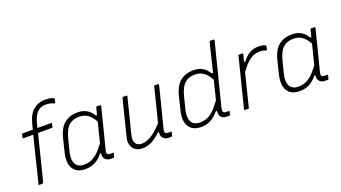

<svg xmlns="http://www.w3.org/2000/svg" viewBox="-61 -1310 3322 1869"><g transform="rotate(-20 1600.0 -375.0)"><path d="M147 -11Q144 0 133 0H96Q102 -24 108 -49.5Q114 -75 121 -101Q145 -200 168.5 -294.5Q192 -389 215 -479H115Q110 -479 108 -482.5Q106 -486 107 -490Q109 -500 111 -508Q113 -516 116 -526H227Q231 -540 234.5 -554.5Q238 -569 242 -583Q266 -678 318 -719Q370 -760 433 -760Q478 -760 500 -754Q522 -748 529 -740Q532 -737 530 -731L521 -695H509Q492 -704 473.5 -708.5Q455 -713 422 -713Q374 -713 340 -679Q303 -642 285 -565L275 -526H415Q425 -526 423 -515Q421 -505 418.5 -497Q416 -489 414 -479H264Q233 -355 203.5 -236Q174 -117 147 -11Z M691 -536Q747 -536 786 -513Q825 -490 851 -446H863Q868 -463 872.5 -481.5Q877 -500 884 -526H922Q934 -526 931 -513Q906 -411 879 -306Q852 -201 826 -99Q819 -72 825 -60Q831 -48 856 -48H891Q889 -39 886 -27Q883 -15 881 -6Q880 0 872 0H843Q808 0 787.5 -22Q767 -44 773 -84H762Q728 -39 682.5 -14.5Q637 10 582 10Q489 10 453.5 -49.5Q418 -109 442 -209L473 -337Q499 -447 555 -491.5Q611 -536 691 -536ZM508 -61Q534 -35 583 -35Q617 -35 650 -46.5Q683 -58 718.5 -89Q754 -120 797 -179Q809 -230 822 -281Q835 -332 848 -383Q820 -436 783 -463.5Q746 -491 690 -491Q628 -491 586.5 -455Q545 -419 522 -329L491 -206Q478 -153 483 -117Q488 -81 508 -61Z M1156 -526H1195Q1207 -526 1203 -515Q1181 -426 1158.5 -336Q1136 -246 1113 -157Q1098 -97 1116 -66Q1134 -35 1179 -35Q1224 -35 1275 -64.5Q1326 -94 1394 -168Q1417 -257 1439.5 -347Q1462 -437 1484 -526H1522Q1534 -526 1531 -513Q1506 -411 1479 -306Q1452 -201 1426 -99Q1421 -80 1422.5 -70.5Q1424 -61 1428 -56Q1436 -48 1456 -48H1491Q1489 -39 1486 -27Q1483 -15 1481 -6Q1480 0 1472 0H1443Q1408 0 1387.5 -22Q1367 -44 1373 -84H1361Q1318 -41 1271.5 -15.5Q1225 10 1173 10Q1125 10 1096.5 -11.5Q1068 -33 1059 -67.5Q1050 -102 1059 -140L1131 -428Q1137 -451 1143 -475Q1149 -499 1156 -526Z M1891 -536Q1947 -536 1986 -513Q2025 -490 2051 -446H2065Q2078 -499 2091 -552.5Q2104 -606 2117 -660Q2122 -680 2127.5 -700Q2133 -720 2140 -749H2178Q2190 -749 2187 -736Q2148 -579 2106.5 -417.5Q2065 -256 2026 -99Q2018 -64 2029 -53Q2038 -44 2057 -44H2089Q2088 -37 2085.5 -26.5Q2083 -16 2081 -6Q2080 0 2072 0H2043Q2008 0 1988.5 -22Q1969 -44 1976 -84H1962Q1921 -35 1877 -12.5Q1833 10 1778 10Q1689 10 1653 -50Q1617 -110 1642 -209L1673 -337Q1699 -447 1755 -491.5Q1811 -536 1891 -536ZM1708 -61Q1734 -35 1783 -35Q1818 -35 1851.5 -47Q1885 -59 1921 -91.5Q1957 -124 2000 -184Q2012 -233 2024.5 -282.5Q2037 -332 2049 -381Q2021 -435 1983.5 -463Q1946 -491 1890 -491Q1828 -491 1786.5 -455Q1745 -419 1722 -329L1691 -206Q1678 -153 1683 -117Q1688 -81 1708 -61Z M2274 0H2235Q2225 0 2227 -11Q2229 -18 2237 -49Q2245 -80 2256.5 -126.5Q2268 -173 2281.5 -226.5Q2295 -280 2308.5 -332.5Q2322 -385 2332 -426L2357 -526H2396Q2407 -526 2404 -515Q2403 -512 2398 -492.5Q2393 -473 2385 -442H2399Q2434 -490 2473 -513Q2512 -536 2567 -536Q2598 -536 2616 -530.5Q2634 -525 2639 -520Q2644 -515 2643 -510Q2641 -501 2639 -493.5Q2637 -486 2634 -475H2622Q2613 -478 2600.5 -482Q2588 -486 2562 -486Q2527 -486 2496 -473.5Q2465 -461 2432.5 -431Q2400 -401 2361 -347Q2347 -292 2331.5 -229.5Q2316 -167 2301 -107Q2286 -47 2274 0Z M2911 -536Q2967 -536 3006 -513Q3045 -490 3071 -446H3083Q3088 -463 3092.5 -481.5Q3097 -500 3104 -526H3142Q3154 -526 3151 -513Q3126 -411 3099 -306Q3072 -201 3046 -99Q3039 -72 3045 -60Q3051 -48 3076 -48H3111Q3109 -39 3106 -27Q3103 -15 3101 -6Q3100 0 3092 0H3063Q3028 0 3007.5 -22Q2987 -44 2993 -84H2982Q2948 -39 2902.5 -14.5Q2857 10 2802 10Q2709 10 2673.5 -49.5Q2638 -109 2662 -209L2693 -337Q2719 -447 2775 -491.5Q2831 -536 2911 -536ZM2728 -61Q2754 -35 2803 -35Q2837 -35 2870 -46.5Q2903 -58 2938.5 -89Q2974 -120 3017 -179Q3029 -230 3042 -281Q3055 -332 3068 -383Q3040 -436 3003 -463.5Q2966 -491 2910 -491Q2848 -491 2806.5 -455Q2765 -419 2742 -329L2711 -206Q2698 -153 2703 -117Q2708 -81 2728 -61Z"/></g></svg>

Font: Recursive Sn Lnr St Lt
Style: Italic
Weight: 300
Italic angle: -15°
Version: Version 1.079;hotconv 1.0.112;makeotfexe 2.5.65598; ttfautoh